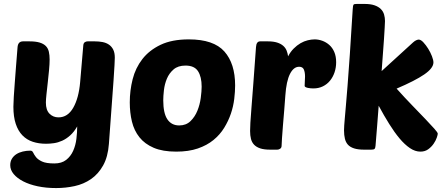

<svg xmlns="http://www.w3.org/2000/svg" viewBox="-20 -760 2266 975"><path d="M232 -458Q232 -435 229 -403.5Q226 -372 222.5 -340.5Q219 -309 216 -281.5Q213 -254 213 -239Q213 -201 231.5 -182.5Q250 -164 277 -164Q324 -164 352 -213Q380 -262 387 -343L403 -530Q404 -541 410.5 -545.5Q417 -550 425 -550H461Q482 -550 500.5 -546.5Q519 -543 533 -533.5Q547 -524 555 -508Q563 -492 563 -467Q563 -457 561.5 -429.5Q560 -402 556.5 -350.5Q553 -299 547 -220.5Q541 -142 533 -29Q528 37 503.5 80.5Q479 124 442 149.5Q405 175 359 185Q313 195 265 195Q214 195 171.5 186Q129 177 98 161Q67 145 49.5 124Q32 103 32 79Q32 60 40.5 46Q49 32 63 23Q77 14 95.5 9.5Q114 5 134 5Q144 5 148.5 15Q153 25 162.5 37.5Q172 50 193 60Q214 70 256 70Q293 70 316 52Q339 34 351.5 6Q364 -22 368 -55Q372 -88 372 -118Q356 -90 336.5 -72.5Q317 -55 296 -45.5Q275 -36 254 -33Q233 -30 214 -30Q177 -30 146.5 -40Q116 -50 94 -72.5Q72 -95 60 -131Q48 -167 48 -218Q48 -237 50 -268.5Q52 -300 55 -339.5Q58 -379 61.5 -425Q65 -471 69 -519Q71 -550 97 -550H129Q161 -550 181 -544Q201 -538 212.5 -526.5Q224 -515 228 -497.5Q232 -480 232 -458Z M875 10Q806 10 760.5 -9.5Q715 -29 688 -63Q661 -97 650 -142.5Q639 -188 639 -240Q639 -300 653.5 -357.5Q668 -415 703 -460Q738 -505 795.5 -532.5Q853 -560 939 -560Q1065 -560 1119.5 -498.5Q1174 -437 1174 -326Q1174 -295 1169.5 -257.5Q1165 -220 1152.5 -183Q1140 -146 1118.5 -111Q1097 -76 1064 -49Q1031 -22 984.5 -6Q938 10 875 10ZM922 -427Q884 -427 861.5 -407.5Q839 -388 827.5 -360.5Q816 -333 812.5 -302.5Q809 -272 809 -251Q809 -185 830 -154Q851 -123 890 -123Q925 -123 947.5 -145Q970 -167 982.5 -198Q995 -229 999.5 -263Q1004 -297 1004 -320Q1004 -370 985.5 -398.5Q967 -427 922 -427Z M1572 -311Q1566 -311 1558.5 -311.5Q1551 -312 1544 -313.5Q1537 -315 1532 -317.5Q1527 -320 1527 -324Q1527 -337 1528 -348Q1529 -359 1529 -371Q1529 -393 1523 -407Q1517 -421 1499 -421Q1471 -421 1452.5 -384.5Q1434 -348 1429 -275Q1427 -243 1423.5 -202.5Q1420 -162 1417 -124.5Q1414 -87 1412 -58Q1410 -29 1410 -20Q1410 -10 1403 -5Q1396 0 1388 0H1352Q1321 0 1301.5 -6.5Q1282 -13 1270.5 -25Q1259 -37 1254.5 -54.5Q1250 -72 1250 -95Q1250 -110 1251.5 -137.5Q1253 -165 1257 -213.5Q1261 -262 1266.5 -336.5Q1272 -411 1280 -521Q1282 -550 1301 -550H1340Q1368 -550 1387 -544Q1406 -538 1418 -527.5Q1430 -517 1435.5 -503Q1441 -489 1443 -474Q1455 -497 1471.5 -513.5Q1488 -530 1506 -540.5Q1524 -551 1543 -555.5Q1562 -560 1578 -560Q1597 -560 1616.5 -553Q1636 -546 1652 -532Q1668 -518 1677.5 -496Q1687 -474 1687 -444Q1687 -417 1679 -393Q1671 -369 1656 -350.5Q1641 -332 1619.5 -321.5Q1598 -311 1572 -311Z M2203 -81Q2203 -76 2198 -61Q2193 -46 2182 -30Q2171 -14 2154.5 -2Q2138 10 2115 10Q2088 10 2061.5 -8Q2035 -26 2009 -57Q1983 -88 1956.5 -130.5Q1930 -173 1903 -223Q1899 -170 1895 -119Q1891 -68 1887 -20Q1886 -8 1882 -4Q1878 0 1865 0H1829Q1798 0 1778 -6.5Q1758 -13 1747 -25Q1736 -37 1731.5 -55.5Q1727 -74 1727 -98Q1727 -110 1728 -123Q1729 -136 1731 -160Q1733 -184 1736.5 -223Q1740 -262 1745 -326Q1750 -390 1756.5 -483.5Q1763 -577 1771 -711Q1772 -733 1776 -737Q1779 -740 1792 -740H1831Q1862 -740 1882 -733Q1902 -726 1914 -714Q1926 -702 1930.5 -686Q1935 -670 1935 -653Q1935 -643 1933.5 -619.5Q1932 -596 1930 -562.5Q1928 -529 1924.5 -487Q1921 -445 1918 -399L2078 -545Q2087 -553 2094.5 -556Q2102 -559 2106 -559Q2117 -559 2130 -545Q2143 -531 2154.5 -512.5Q2166 -494 2173.5 -474.5Q2181 -455 2181 -443Q2181 -414 2134.5 -382Q2088 -350 1994 -310Q2036 -263 2074 -224Q2112 -185 2140.5 -155Q2169 -125 2186 -106Q2203 -87 2203 -81Z"/></svg>

Font: Poetsen One
Style: Regular
Weight: 400
Designer: Pablo Impallari, Rodrigo Fuenzalida
Foundry: Pablo Impallari, Rodrigo Fuenzalida
Version: Version 1.001; ttfautohint (v0.93) -l 8 -r 50 -G 200 -x 14 -